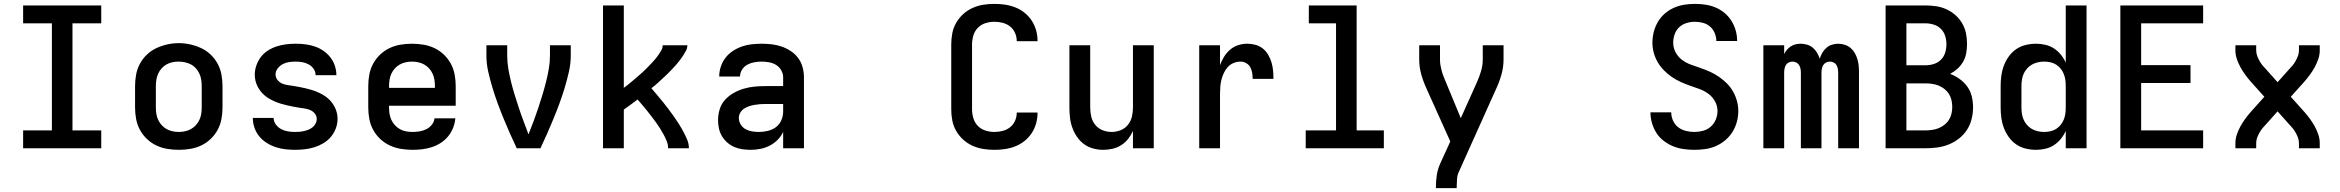

<svg xmlns="http://www.w3.org/2000/svg" viewBox="-20 -763 12040 988"><path d="M99 0V-92H247V-643H99V-735H501V-643H353V-92H501V0Z M900 8Q870 8 840.5 3Q811 -2 784.5 -14.5Q758 -27 736 -48Q714 -69 700 -95Q686 -121 680.5 -150.5Q675 -180 675 -210V-320Q675 -350 680.5 -379.5Q686 -409 700 -435Q714 -461 736 -482Q758 -503 785 -515.5Q812 -528 841 -534.5Q870 -541 900 -541Q930 -541 959 -534.5Q988 -528 1015 -515.5Q1042 -503 1064 -482Q1086 -461 1100 -435Q1114 -409 1119.5 -379.5Q1125 -350 1125 -320V-210Q1125 -180 1119.5 -150.5Q1114 -121 1100 -95Q1086 -69 1064 -48Q1042 -27 1015.5 -14.5Q989 -2 959.5 3Q930 8 900 8ZM900 -84Q916 -84 932.5 -87.5Q949 -91 963 -99Q977 -107 988 -119Q999 -131 1006 -146Q1013 -161 1015.5 -177.5Q1018 -194 1018 -210V-320Q1018 -336 1015.5 -352.5Q1013 -369 1006 -384Q999 -399 988 -411.5Q977 -424 962.5 -431.5Q948 -439 931.5 -442.5Q915 -446 898 -446Q882 -446 866 -442.5Q850 -439 836 -431Q822 -423 811 -410.5Q800 -398 793.5 -383Q787 -368 784.5 -352Q782 -336 782 -320V-210Q782 -194 784.5 -177.5Q787 -161 794 -146Q801 -131 812 -119Q823 -107 837 -99Q851 -91 867.5 -87.5Q884 -84 900 -84Z M1498 8Q1473 8 1447.5 5Q1422 2 1398 -6Q1374 -14 1352 -28Q1330 -42 1314 -61.5Q1298 -81 1289.5 -105.5Q1281 -130 1281 -156H1388Q1388 -138 1399.5 -122.5Q1411 -107 1427 -98.5Q1443 -90 1461.5 -87Q1480 -84 1498 -84Q1510 -84 1522 -85Q1534 -86 1546 -89Q1558 -92 1569 -96.5Q1580 -101 1589.5 -109Q1599 -117 1604.5 -128Q1610 -139 1610 -151Q1610 -166 1600 -178.5Q1590 -191 1575.5 -197Q1561 -203 1546 -205Q1531 -207 1515.5 -209.5Q1500 -212 1485 -215Q1470 -218 1455 -221.5Q1440 -225 1425 -229.5Q1410 -234 1396 -240Q1382 -246 1368.5 -253.5Q1355 -261 1343 -271Q1331 -281 1321.5 -293Q1312 -305 1305 -319Q1298 -333 1294.5 -348Q1291 -363 1291 -379Q1291 -403 1299.5 -427Q1308 -451 1323 -470.5Q1338 -490 1359.5 -503.5Q1381 -517 1404.5 -524.5Q1428 -532 1452.5 -535Q1477 -538 1502 -538Q1526 -538 1551 -535Q1576 -532 1599.5 -524Q1623 -516 1643.5 -502Q1664 -488 1679.5 -468.5Q1695 -449 1703 -425Q1711 -401 1711 -376H1604Q1604 -394 1594 -408.5Q1584 -423 1568.5 -431.5Q1553 -440 1536 -443Q1519 -446 1502 -446Q1485 -446 1467.5 -443.5Q1450 -441 1435 -433Q1420 -425 1409 -411Q1398 -397 1398 -380Q1398 -364 1408 -351.5Q1418 -339 1432 -333Q1446 -327 1461.5 -325Q1477 -323 1492 -320.5Q1507 -318 1522.5 -315Q1538 -312 1553 -308.5Q1568 -305 1583 -300.5Q1598 -296 1612 -290Q1626 -284 1639.5 -276.5Q1653 -269 1665 -259Q1677 -249 1686.5 -237Q1696 -225 1703 -211Q1710 -197 1713.5 -182Q1717 -167 1717 -152Q1717 -126 1708 -102Q1699 -78 1682.5 -58.5Q1666 -39 1644 -26Q1622 -13 1598 -5.5Q1574 2 1549 5Q1524 8 1498 8Z M2102 8Q2073 8 2043 3Q2013 -2 1986 -14.5Q1959 -27 1937 -47.5Q1915 -68 1900.5 -94.5Q1886 -121 1880.5 -150.5Q1875 -180 1875 -210V-320Q1875 -350 1880.5 -379.5Q1886 -409 1900 -435Q1914 -461 1936 -482Q1958 -503 1984.5 -515.5Q2011 -528 2040.5 -533Q2070 -538 2100 -538Q2130 -538 2159.5 -533Q2189 -528 2215.5 -515.5Q2242 -503 2264 -482Q2286 -461 2300 -435Q2314 -409 2319.5 -379.5Q2325 -350 2325 -320V-219H1982V-210Q1982 -193 1984.5 -177Q1987 -161 1994 -146Q2001 -131 2012.5 -118.5Q2024 -106 2038.5 -98Q2053 -90 2069.5 -87Q2086 -84 2102 -84Q2121 -84 2139 -87Q2157 -90 2173.5 -98Q2190 -106 2202 -121Q2214 -136 2216 -154H2323Q2321 -129 2311.5 -105Q2302 -81 2286 -61.5Q2270 -42 2248.5 -28Q2227 -14 2202.5 -6Q2178 2 2153 5Q2128 8 2102 8ZM2218 -311V-320Q2218 -336 2215.5 -352.5Q2213 -369 2206 -384Q2199 -399 2188 -411Q2177 -423 2163 -431Q2149 -439 2132.5 -442.5Q2116 -446 2100 -446Q2084 -446 2067.5 -442.5Q2051 -439 2037 -431Q2023 -423 2012 -411Q2001 -399 1994 -384Q1987 -369 1984.5 -352.5Q1982 -336 1982 -320V-311Z M2639 0Q2621 -38 2604 -76.5Q2587 -115 2571 -154Q2555 -193 2540.5 -232.5Q2526 -272 2514 -312Q2502 -352 2492.5 -393.5Q2483 -435 2483 -477V-530H2590V-477Q2590 -442 2596 -407.5Q2602 -373 2610.5 -339Q2619 -305 2629.5 -271.5Q2640 -238 2651 -204.5Q2662 -171 2674.5 -138.5Q2687 -106 2699 -73L2700 -74L2701 -73L2702 -78Q2715 -110 2727 -142.5Q2739 -175 2750 -208Q2761 -241 2771 -274Q2781 -307 2789.5 -340.5Q2798 -374 2804 -408Q2810 -442 2810 -477V-530H2917V-477Q2917 -435 2907.5 -393.5Q2898 -352 2886 -312Q2874 -272 2859.5 -232.5Q2845 -193 2829 -154Q2813 -115 2796 -76.5Q2779 -38 2761 0Z M3083 0V-735H3190V-311Q3200 -318 3210 -326Q3220 -334 3229.5 -342Q3239 -350 3248.5 -358Q3258 -366 3267.5 -374.5Q3277 -383 3286.5 -391.5Q3296 -400 3305 -409Q3314 -418 3322.5 -427Q3331 -436 3339.5 -445Q3348 -454 3356 -464Q3364 -474 3371 -484.5Q3378 -495 3384 -506Q3390 -517 3390 -530H3517Q3517 -515 3510 -502Q3503 -489 3495 -476.5Q3487 -464 3478 -452.5Q3469 -441 3459.5 -430Q3450 -419 3440 -408.5Q3430 -398 3419.5 -387.5Q3409 -377 3398 -367Q3387 -357 3376.5 -347Q3366 -337 3355 -327.5Q3344 -318 3332 -309Q3347 -291 3362 -273.5Q3377 -256 3391.5 -238Q3406 -220 3420 -201.5Q3434 -183 3447 -164.5Q3460 -146 3472.5 -126.5Q3485 -107 3496 -86.5Q3507 -66 3516 -44.5Q3525 -23 3525 0H3418Q3418 -19 3411 -36.5Q3404 -54 3395 -70.5Q3386 -87 3376 -103Q3366 -119 3355 -134Q3344 -149 3332.5 -164Q3321 -179 3309.5 -193.5Q3298 -208 3285.5 -222.5Q3273 -237 3261 -251Q3244 -238 3226 -225Q3208 -212 3190 -199V0Z M3843 8Q3822 8 3800.5 5Q3779 2 3759 -6.5Q3739 -15 3722.5 -29.5Q3706 -44 3695 -62.5Q3684 -81 3679.5 -102Q3675 -123 3675 -145Q3675 -173 3683.5 -201Q3692 -229 3711.5 -250Q3731 -271 3756 -285Q3781 -299 3808.5 -307Q3836 -315 3864.5 -317.5Q3893 -320 3922 -320H4010V-365Q4010 -384 4000 -401.5Q3990 -419 3973.5 -429Q3957 -439 3937.5 -442.5Q3918 -446 3899 -446Q3880 -446 3861 -442.5Q3842 -439 3825.5 -430Q3809 -421 3798.5 -404.5Q3788 -388 3788 -369Q3788 -369 3788 -369Q3788 -369 3788 -369Q3788 -369 3788 -369Q3788 -369 3788 -369H3681Q3681 -369 3681 -369.5Q3681 -370 3681 -370Q3681 -396 3689.5 -421Q3698 -446 3713.5 -466Q3729 -486 3751 -500.5Q3773 -515 3797 -523.5Q3821 -532 3847 -535Q3873 -538 3899 -538Q3925 -538 3951 -535Q3977 -532 4002 -523.5Q4027 -515 4049.5 -500Q4072 -485 4087.5 -464Q4103 -443 4110 -417Q4117 -391 4117 -365V0H4010V-84Q3999 -61 3981 -43Q3963 -25 3940.5 -13.5Q3918 -2 3893 3Q3868 8 3843 8ZM3885 -84Q3908 -84 3931 -89.5Q3954 -95 3972.5 -108.5Q3991 -122 4000.5 -144Q4010 -166 4010 -189V-228H3922Q3907 -228 3892.5 -227Q3878 -226 3863.5 -223.5Q3849 -221 3835 -216.5Q3821 -212 3809 -204Q3797 -196 3789.5 -183.5Q3782 -171 3782 -156Q3782 -138 3791.5 -122.5Q3801 -107 3816.5 -98.5Q3832 -90 3849.5 -87Q3867 -84 3885 -84Z M5097 8Q5068 8 5039.5 3.5Q5011 -1 4984.5 -13Q4958 -25 4936.5 -44.5Q4915 -64 4900.5 -89Q4886 -114 4880.5 -142.5Q4875 -171 4875 -200V-535Q4875 -564 4880.5 -592.5Q4886 -621 4900.5 -646Q4915 -671 4936.5 -690.5Q4958 -710 4984.5 -722Q5011 -734 5039.5 -738.5Q5068 -743 5097 -743Q5125 -743 5152 -739Q5179 -735 5204.5 -725Q5230 -715 5252 -697.5Q5274 -680 5289 -657Q5304 -634 5311.5 -607.5Q5319 -581 5319 -553Q5319 -553 5319 -552.5Q5319 -552 5319 -551H5212Q5212 -552 5212 -552Q5212 -552 5212 -552Q5212 -574 5203 -594Q5194 -614 5177.5 -627Q5161 -640 5140 -645.5Q5119 -651 5097 -651Q5074 -651 5051.5 -644Q5029 -637 5012.5 -620.5Q4996 -604 4989 -581Q4982 -558 4982 -535V-200Q4982 -177 4989 -154Q4996 -131 5012.5 -114.5Q5029 -98 5051.5 -91Q5074 -84 5097 -84Q5119 -84 5140 -89.5Q5161 -95 5177.5 -108Q5194 -121 5203 -141Q5212 -161 5212 -183Q5212 -183 5212 -183Q5212 -183 5212 -184H5319Q5319 -183 5319 -182.5Q5319 -182 5319 -182Q5319 -154 5311.5 -127.5Q5304 -101 5289 -78Q5274 -55 5252 -37.5Q5230 -20 5204.5 -10Q5179 0 5152 4Q5125 8 5097 8Z M5657 8Q5631 8 5605 1Q5579 -6 5558 -21.5Q5537 -37 5522 -59Q5507 -81 5498 -106Q5489 -131 5486 -157.5Q5483 -184 5483 -210V-530H5590V-210Q5590 -186 5595.5 -162.5Q5601 -139 5616 -120.5Q5631 -102 5653.5 -93Q5676 -84 5700 -84Q5724 -84 5746.5 -93Q5769 -102 5784 -120.5Q5799 -139 5804.5 -162.5Q5810 -186 5810 -210V-530H5917V0H5810V-89Q5800 -67 5785 -48Q5770 -29 5749.5 -16Q5729 -3 5705 2.5Q5681 8 5657 8Z M6151 0V-530H6258V-428Q6266 -450 6278.5 -470.5Q6291 -491 6309.5 -507Q6328 -523 6351 -530.5Q6374 -538 6398 -538Q6419 -538 6440 -532.5Q6461 -527 6478 -513.5Q6495 -500 6506 -481Q6517 -462 6523 -441.5Q6529 -421 6531 -400Q6533 -379 6533 -357H6426Q6426 -373 6423.5 -388Q6421 -403 6414 -416.5Q6407 -430 6393 -438Q6379 -446 6364 -446Q6345 -446 6328 -439Q6311 -432 6298.5 -418.5Q6286 -405 6278 -388Q6270 -371 6265.5 -353.5Q6261 -336 6259.5 -317.5Q6258 -299 6258 -281V0Z M6699 0V-92H6855V-643H6715V-735H6961V-92H7101V0Z M7369 205V198Q7369 168 7373.5 138.5Q7378 109 7390 81L7443 -35L7322 -304Q7305 -340 7294 -378.5Q7283 -417 7283 -457V-530H7390V-456Q7390 -441 7392.5 -426.5Q7395 -412 7399 -397.5Q7403 -383 7408.5 -369Q7414 -355 7420 -341L7497 -155L7581 -342Q7593 -369 7601.5 -398Q7610 -427 7610 -457V-530H7717V-457Q7717 -417 7706 -378.5Q7695 -340 7678 -304L7488 119Q7479 137 7477.5 157.5Q7476 178 7476 198V205Z M8699 8Q8671 8 8643 4Q8615 0 8589.5 -10.5Q8564 -21 8541.5 -38Q8519 -55 8504 -78.5Q8489 -102 8481 -129Q8473 -156 8473 -184Q8473 -184 8473 -184.5Q8473 -185 8473 -185H8580Q8580 -185 8580 -185Q8580 -185 8580 -184Q8580 -162 8589.5 -141.5Q8599 -121 8616 -108Q8633 -95 8655 -89.5Q8677 -84 8699 -84Q8721 -84 8743.5 -90Q8766 -96 8783 -111Q8800 -126 8809 -147.5Q8818 -169 8818 -192Q8818 -218 8805 -241.5Q8792 -265 8771 -280.5Q8750 -296 8725 -305Q8700 -314 8675.5 -322.5Q8651 -331 8627 -342Q8603 -353 8581.5 -368Q8560 -383 8541.5 -402Q8523 -421 8510 -443.5Q8497 -466 8490 -491.5Q8483 -517 8483 -543Q8483 -571 8490 -598.5Q8497 -626 8511 -650Q8525 -674 8546 -692.5Q8567 -711 8592.5 -722.5Q8618 -734 8646 -738.5Q8674 -743 8701 -743Q8729 -743 8756 -739Q8783 -735 8808 -724.5Q8833 -714 8854 -696.5Q8875 -679 8889.5 -656Q8904 -633 8911.5 -606.5Q8919 -580 8919 -553Q8919 -553 8919 -552.5Q8919 -552 8919 -552H8812Q8812 -552 8812 -552Q8812 -552 8812 -552Q8812 -573 8803.5 -593Q8795 -613 8779.5 -626.5Q8764 -640 8743 -645.5Q8722 -651 8701 -651Q8680 -651 8658.5 -644.5Q8637 -638 8621 -623Q8605 -608 8597.5 -586.5Q8590 -565 8590 -544Q8590 -517 8602.5 -493.5Q8615 -470 8636 -454.5Q8657 -439 8682 -430Q8707 -421 8732 -412.5Q8757 -404 8781 -393Q8805 -382 8826.5 -367Q8848 -352 8866.5 -333.5Q8885 -315 8898 -292Q8911 -269 8918 -243.5Q8925 -218 8925 -192Q8925 -164 8917.5 -136Q8910 -108 8895 -84Q8880 -60 8858 -41.5Q8836 -23 8810 -11.5Q8784 0 8755.5 4Q8727 8 8699 8Z M9054 0V-530H9161V-485Q9167 -497 9175.5 -507Q9184 -517 9195.5 -524.5Q9207 -532 9220 -535Q9233 -538 9247 -538Q9263 -538 9279.5 -533Q9296 -528 9308.5 -517.5Q9321 -507 9330 -492Q9339 -477 9344 -461Q9349 -477 9357.5 -491.5Q9366 -506 9378.5 -517Q9391 -528 9407 -533Q9423 -538 9439 -538Q9456 -538 9473 -532.5Q9490 -527 9503 -516Q9516 -505 9524.5 -490Q9533 -475 9538 -458.5Q9543 -442 9544.5 -425Q9546 -408 9546 -390V0H9439V-390Q9439 -400 9437 -410Q9435 -420 9430 -428.5Q9425 -437 9415.5 -441.5Q9406 -446 9396 -446Q9386 -446 9377 -441.5Q9368 -437 9362.5 -428.5Q9357 -420 9355 -410Q9353 -400 9353 -390V0H9247V-390Q9247 -400 9245 -410Q9243 -420 9237.5 -428.5Q9232 -437 9223 -441.5Q9214 -446 9204 -446Q9194 -446 9184.5 -441.5Q9175 -437 9170 -428.5Q9165 -420 9163 -410Q9161 -400 9161 -390V0Z M9683 0V-735H9888Q9915 -735 9942.5 -731Q9970 -727 9995.5 -715.5Q10021 -704 10042 -685.5Q10063 -667 10077 -643Q10091 -619 10096.5 -592Q10102 -565 10102 -537Q10102 -514 10098 -490.5Q10094 -467 10082.5 -446.5Q10071 -426 10053.5 -410Q10036 -394 10015 -383Q10041 -373 10064 -356.5Q10087 -340 10103.5 -317Q10120 -294 10126.5 -266.5Q10133 -239 10133 -211Q10133 -180 10125.5 -150Q10118 -120 10101.5 -94.5Q10085 -69 10060.5 -50Q10036 -31 10007.5 -19.5Q9979 -8 9948.5 -4Q9918 0 9888 0ZM9888 -427Q9909 -427 9930.5 -433.5Q9952 -440 9967.5 -455.5Q9983 -471 9989.5 -492Q9996 -513 9996 -535Q9996 -557 9989.5 -578Q9983 -599 9967.5 -614.5Q9952 -630 9930.5 -636.5Q9909 -643 9888 -643H9790V-427ZM9790 -92H9888Q9905 -92 9922.5 -94.5Q9940 -97 9956 -103.5Q9972 -110 9986 -121Q10000 -132 10009 -146.5Q10018 -161 10022 -178Q10026 -195 10026 -213Q10026 -213 10026 -213Q10026 -213 10026 -213Q10026 -230 10022 -247.5Q10018 -265 10009 -279.5Q10000 -294 9986 -305Q9972 -316 9956 -322.5Q9940 -329 9922.5 -331.5Q9905 -334 9888 -334H9790Z M10457 8Q10430 8 10403.5 1.5Q10377 -5 10355 -20Q10333 -35 10317 -57.5Q10301 -80 10291.5 -105Q10282 -130 10278.5 -156.5Q10275 -183 10275 -210V-320Q10275 -347 10278.5 -373.5Q10282 -400 10291.5 -425Q10301 -450 10317 -472.5Q10333 -495 10355 -510Q10377 -525 10403.5 -531.5Q10430 -538 10457 -538Q10481 -538 10505 -532.5Q10529 -527 10549 -514Q10569 -501 10584.5 -482Q10600 -463 10610 -441V-735H10717V0H10610V-89Q10600 -67 10584.5 -48Q10569 -29 10549 -16Q10529 -3 10505 2.5Q10481 8 10457 8ZM10499 -84Q10515 -84 10531 -87.5Q10547 -91 10560.5 -99.5Q10574 -108 10584 -120.5Q10594 -133 10600 -148Q10606 -163 10608 -178.5Q10610 -194 10610 -210V-320Q10610 -336 10608 -351.5Q10606 -367 10600 -382Q10594 -397 10584 -409.5Q10574 -422 10560.5 -430.5Q10547 -439 10531 -442.5Q10515 -446 10499 -446Q10483 -446 10467 -442.5Q10451 -439 10436.5 -431Q10422 -423 10411 -410.5Q10400 -398 10393.5 -383.5Q10387 -369 10384.5 -352.5Q10382 -336 10382 -320V-210Q10382 -194 10384.5 -177.5Q10387 -161 10393.5 -146.5Q10400 -132 10411 -119.5Q10422 -107 10436.5 -99Q10451 -91 10467 -87.5Q10483 -84 10499 -84Z M10891 0V-735H11317V-643H10998V-428H11252V-336H10998V-92H11317V0Z M11483 0V-27Q11483 -49 11490.5 -71Q11498 -93 11509 -113Q11520 -133 11533.5 -151.5Q11547 -170 11562 -187L11632 -265L11562 -343Q11547 -360 11533.5 -378.5Q11520 -397 11509 -417Q11498 -437 11490.5 -459Q11483 -481 11483 -504V-530H11590V-504Q11590 -489 11595 -475.5Q11600 -462 11607 -449.5Q11614 -437 11623 -426Q11632 -415 11642 -405L11700 -340L11758 -405Q11768 -415 11777 -426Q11786 -437 11793 -449.5Q11800 -462 11805 -475.5Q11810 -489 11810 -504V-530H11917V-504Q11917 -481 11909.5 -459Q11902 -437 11891 -417Q11880 -397 11866.5 -378.5Q11853 -360 11838 -343L11768 -265L11838 -187Q11853 -170 11866.5 -151.5Q11880 -133 11891 -113Q11902 -93 11909.5 -71Q11917 -49 11917 -27V0H11810V-27Q11810 -41 11805 -54.5Q11800 -68 11793 -80.5Q11786 -93 11777 -104Q11768 -115 11758 -125L11700 -190L11642 -125Q11632 -115 11623 -104Q11614 -93 11607 -80.5Q11600 -68 11595 -54.5Q11590 -41 11590 -27V0Z"/></svg>

Font: Iosevka Curly SmBdEx
Style: Regular
Weight: 600
Width: 7
Monospace: yes
Designer: Belleve Invis
Foundry: Belleve Invis
Version: Version 11.1.0; ttfautohint (v1.8.3)